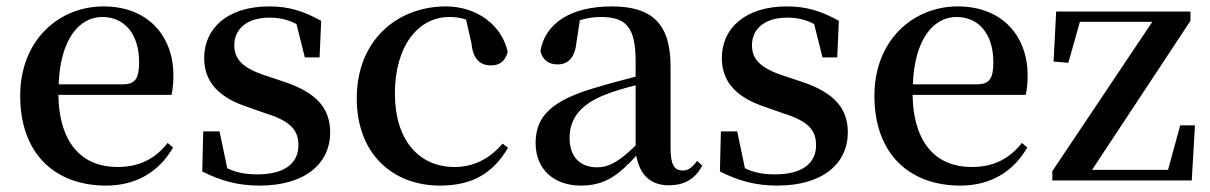

<svg xmlns="http://www.w3.org/2000/svg" viewBox="-20 -563 3776 599"><path d="M311 16C406 16 477 -28 520 -103L503 -117C465 -69 417 -42 346 -42C241 -42 165 -110 162 -267H515C519 -284 521 -303 521 -328C521 -449 443 -543 303 -543C165 -543 43 -439 43 -264C43 -81 154 16 311 16ZM163 -300C168 -440 227 -510 299 -510C370 -510 414 -455 414 -369C414 -320 403 -300 364 -300Z M790 16C931 16 1010 -52 1010 -150C1010 -225 968 -274 866 -308L812 -326C737 -350 711 -378 711 -422C711 -473 751 -508 821 -508C852 -508 878 -502 905 -488L931 -384H977L982 -498C928 -528 882 -543 820 -543C689 -543 617 -474 617 -382C617 -303 668 -257 753 -229L807 -210C888 -185 911 -156 911 -110C911 -53 867 -19 783 -19C745 -19 716 -25 689 -38L665 -153H614L611 -28C667 0 720 16 790 16Z M1353 16C1455 16 1519 -24 1565 -102L1548 -115C1507 -67 1457 -42 1398 -42C1287 -42 1212 -126 1212 -271C1212 -420 1285 -510 1382 -510C1400 -510 1417 -508 1434 -502L1451 -427C1456 -377 1479 -359 1512 -359C1539 -359 1556 -372 1564 -401C1546 -484 1468 -543 1371 -543C1223 -543 1093 -441 1093 -256C1093 -83 1205 16 1353 16Z M2066 15C2115 15 2148 -4 2171 -46L2155 -61C2137 -38 2126 -31 2110 -31C2085 -31 2072 -47 2072 -100V-356C2072 -488 2015 -543 1889 -543C1760 -543 1681 -490 1666 -404C1672 -376 1692 -362 1720 -362C1749 -362 1773 -380 1778 -428L1789 -500C1812 -507 1833 -510 1854 -510C1932 -510 1963 -480 1963 -372V-324C1922 -313 1879 -302 1843 -291C1699 -250 1651 -199 1651 -117C1651 -33 1710 16 1792 16C1867 16 1909 -16 1965 -77C1976 -19 2008 15 2066 15ZM1963 -109C1908 -55 1876 -41 1843 -41C1792 -41 1757 -71 1757 -133C1757 -194 1792 -238 1869 -268C1894 -278 1928 -288 1963 -297Z M2405 16C2546 16 2625 -52 2625 -150C2625 -225 2583 -274 2481 -308L2427 -326C2352 -350 2326 -378 2326 -422C2326 -473 2366 -508 2436 -508C2467 -508 2493 -502 2520 -488L2546 -384H2592L2597 -498C2543 -528 2497 -543 2435 -543C2304 -543 2232 -474 2232 -382C2232 -303 2283 -257 2368 -229L2422 -210C2503 -185 2526 -156 2526 -110C2526 -53 2482 -19 2398 -19C2360 -19 2331 -25 2304 -38L2280 -153H2229L2226 -28C2282 0 2335 16 2405 16Z M2976 16C3071 16 3142 -28 3185 -103L3168 -117C3130 -69 3082 -42 3011 -42C2906 -42 2830 -110 2827 -267H3180C3184 -284 3186 -303 3186 -328C3186 -449 3108 -543 2968 -543C2830 -543 2708 -439 2708 -264C2708 -81 2819 16 2976 16ZM2828 -300C2833 -440 2892 -510 2964 -510C3035 -510 3079 -455 3079 -369C3079 -320 3068 -300 3029 -300Z M3263 0H3698L3708 -172H3662L3624 -33H3387L3694 -498V-527H3275L3267 -371L3313 -367L3349 -495H3575L3263 -29Z"/></svg>

Font: Noto Serif SC SemiBold
Style: Regular
Weight: 600
Designer: Ryoko NISHIZUKA 西塚涼子 (kana & ideographs); Frank Grießhammer (Latin, Greek & Cyrillic); Wenlong ZHANG 张文龙 (bopomofo); San
Foundry: Adobe
Version: Version 2.001;hotconv 1.1.0;makeotfexe 2.6.0